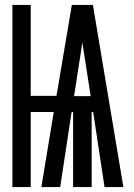

<svg xmlns="http://www.w3.org/2000/svg" viewBox="-20 -755 540 775"><path d="M30 0V-735H104V-368H208L270 -735H355L478 0H402L356 -303H350V0H275V-303H269L223 0H147L197 -303H104V0ZM346 -367 327 -490Q323 -514 319.5 -537.5Q316 -561 312 -584Q309 -561 305.5 -537.5Q302 -514 298 -490L279 -367Z"/></svg>

Font: Iosevka SS18 Semibold
Style: Regular
Weight: 600
Monospace: yes
Designer: Belleve Invis
Foundry: Belleve Invis
Version: Version 25.1.1; ttfautohint (v1.8.4)